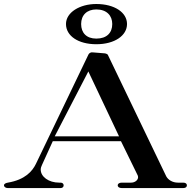

<svg xmlns="http://www.w3.org/2000/svg" viewBox="-48 -958 972 978"><path d="M230.7 -263.4 402 -594.1 558.4 -263.4ZM-7.9 0H260.4C270.3 0 276.2 -5.9 276.2 -13.9C276.2 -21.8 270.3 -27.7 260.4 -27.7H253.5C199 -27.7 159.4 -58.4 159.4 -94.1C159.4 -103 162.4 -109.9 166.3 -118.8L220.8 -238.6H568.3L653.5 -64.4C654.5 -61.4 655.4 -58.4 655.4 -55.4C655.4 -41.6 640.6 -27.7 619.8 -27.7H572.3C559.4 -27.7 551.5 -21.8 551.5 -13.9C551.5 -5.9 559.4 0 572.3 0H885.1C898 0 904 -5.9 904 -13.9C904 -21.8 898 -27.7 885.1 -27.7H858.4C830.7 -27.7 808.9 -41.6 799 -59.4L503 -675.2C502 -681.2 495 -684.2 487.1 -686.1L425.7 -691.1C415.8 -693.1 406.9 -688.1 403 -681.2L134.7 -122.8C116.8 -86.1 80.2 -42.6 -7.9 -27.7C-18.8 -25.7 -27.7 -21.8 -27.7 -13.9C-27.7 -5.9 -18.8 0 -7.9 0ZM442.6 -761.4C392.1 -761.4 365.3 -791.1 365.3 -835.6C365.3 -881.2 395 -909.9 442.6 -909.9C496 -909.9 523.8 -878.2 523.8 -835.6C523.8 -791.1 496 -761.4 442.6 -761.4ZM442.6 -732.7C536.6 -732.7 599 -777.2 599 -835.6C599 -895 534.7 -937.6 442.6 -937.6C358.4 -937.6 288.1 -895 288.1 -835.6C288.1 -775.2 350.5 -732.7 442.6 -732.7Z"/></svg>

Font: Biblismive
Style: Regular
Weight: 400
Designer: Susan Drake
Foundry: Susan Drake
Version: Version 1.0; ttfautohint (v1.8.4.7-5d5b)